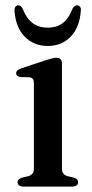

<svg xmlns="http://www.w3.org/2000/svg" viewBox="-20 -688 339 708"><path d="M208.5 -454.5V-68Q208.5 -54.5 213.8 -48Q219 -41.5 228.5 -38.5L251 -33.5Q259.5 -31 263.8 -26.8Q268 -22.5 268 -16Q268 -8.5 262.2 -4.2Q256.5 0 246 0H66Q56 0 50.5 -4.2Q45 -8.5 45 -16Q45 -22.5 49.2 -26.5Q53.5 -30.5 61 -33L85 -38.5Q94.5 -41.5 99.8 -48Q105 -54.5 105 -67.5V-381Q105 -392 101.2 -396.8Q97.5 -401.5 89 -403L55 -404Q47 -405.5 43.2 -408.8Q39.5 -412 39.5 -418Q39.5 -424 44 -428.2Q48.5 -432.5 58.5 -436L150.5 -466.5Q164.5 -471 172.8 -473Q181 -475 189 -475Q198.5 -475 203.5 -469.5Q208.5 -464 208.5 -454.5ZM156 -586Q189 -586 211.2 -602.8Q233.5 -619.5 247.5 -656Q254.5 -668.5 264 -668.5Q271 -668.5 275 -663.2Q279 -658 278 -648.5Q274 -587.5 240.8 -553Q207.5 -518.5 156 -518.5Q104.5 -518.5 71 -553Q37.5 -587.5 33.5 -648.5Q33 -658 37 -663.2Q41 -668.5 47.5 -668.5Q57 -668.5 63.5 -656Q78 -619 100.8 -602.5Q123.5 -586 156 -586Z"/></svg>

Font: Fraunces 18pt
Style: Regular
Weight: 400
Version: Version 1.000;[b76b70a41]